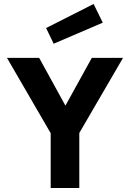

<svg xmlns="http://www.w3.org/2000/svg" viewBox="-20 -946 654 966"><path d="M366 -311 257 -238 15 -655H177ZM235 -316H379V0H235ZM252 -311 442 -655H599L357 -239ZM212 -805 451 -926 497 -832 250 -726Z"/></svg>

Font: Intel One Mono Light
Style: Regular
Weight: 300
Monospace: yes
Designer: Fred Shallcrass
Foundry: Frere-Jones Type LLC
Version: Version 1.004